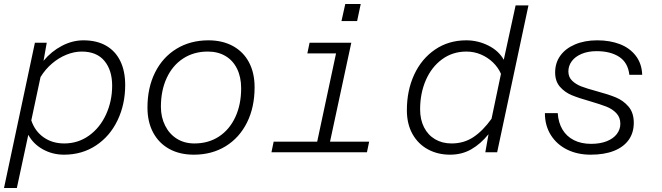

<svg xmlns="http://www.w3.org/2000/svg" viewBox="-27 -759 3298 957"><path d="M597 -335Q597 -239 559 -159.5Q521 -80 451.5 -34Q382 12 292 12Q235 12 187 -14.5Q139 -41 114 -87L57 178H-7L147 -546H206L190 -456Q229 -503 281.5 -530.5Q334 -558 389 -558Q455 -558 501.5 -531.5Q548 -505 572.5 -455Q597 -405 597 -335ZM293 -44Q362 -44 416.5 -83Q471 -122 501.5 -188.5Q532 -255 532 -332Q532 -409 493.5 -455.5Q455 -502 380 -502Q343 -502 304.5 -486.5Q266 -471 232.5 -442.5Q199 -414 175 -375L129 -159Q147 -105 190.5 -74.5Q234 -44 293 -44Z M708 -223Q708 -322 746 -398Q784 -474 853 -516Q922 -558 1012 -558Q1082 -558 1134 -529.5Q1186 -501 1214 -448.5Q1242 -396 1242 -324Q1242 -224 1204 -148Q1166 -72 1097.5 -30Q1029 12 939 12Q869 12 817 -16.5Q765 -45 736.5 -98Q708 -151 708 -223ZM942 -44Q1012 -44 1064.5 -78.5Q1117 -113 1146 -175.5Q1175 -238 1175 -319Q1175 -375 1154.5 -416.5Q1134 -458 1096.5 -480Q1059 -502 1009 -502Q939 -502 886 -467.5Q833 -433 804 -370.5Q775 -308 775 -227Q775 -175 796 -133Q817 -91 854.5 -67.5Q892 -44 942 -44Z M1337 -53H1554L1648 -493H1505L1516 -546H1724L1618 -53H1813L1802 0H1326ZM1694 -739H1771L1753 -654H1675Z M2484 -461 2543 -732H2607L2451 0H2392L2408 -90Q2368 -41 2321.5 -14.5Q2275 12 2216 12Q2155 12 2106 -14.5Q2057 -41 2029 -91Q2001 -141 2001 -210Q2001 -308 2037.5 -387Q2074 -466 2141.5 -512Q2209 -558 2297 -558Q2355 -558 2407 -532Q2459 -506 2484 -461ZM2224 -44Q2285 -44 2332.5 -75.5Q2380 -107 2423 -167L2470 -391Q2456 -423 2430 -448Q2404 -473 2370 -487.5Q2336 -502 2298 -502Q2229 -502 2176.5 -463.5Q2124 -425 2095.5 -359.5Q2067 -294 2067 -214Q2067 -163 2086.5 -124.5Q2106 -86 2141.5 -65Q2177 -44 2224 -44Z M2689 -195H2753Q2756 -148 2776.5 -113.5Q2797 -79 2833.5 -60.5Q2870 -42 2919 -42Q2964 -42 2997 -55Q3030 -68 3047.5 -91Q3065 -114 3065 -142Q3065 -174 3045 -195Q3025 -216 2995.5 -227.5Q2966 -239 2915 -254Q2858 -270 2823 -284.5Q2788 -299 2764 -326.5Q2740 -354 2740 -398Q2740 -445 2765.5 -481Q2791 -517 2839 -537.5Q2887 -558 2950 -558Q3013 -558 3062.5 -539Q3112 -520 3142 -481Q3172 -442 3174 -386H3110Q3103 -447 3059.5 -475.5Q3016 -504 2947 -504Q2904 -504 2872 -490.5Q2840 -477 2823 -454Q2806 -431 2806 -403Q2806 -375 2824.5 -357Q2843 -339 2870 -328.5Q2897 -318 2945 -305Q3005 -289 3042.5 -273.5Q3080 -258 3106 -227.5Q3132 -197 3132 -147Q3132 -97 3106.5 -61.5Q3081 -26 3033 -7Q2985 12 2917 12Q2851 12 2799.5 -13.5Q2748 -39 2718.5 -86Q2689 -133 2689 -195Z"/></svg>

Font: Azeret Mono Light
Style: Italic
Weight: 300
Italic angle: -12°
Designer: Martin Vácha
Foundry: Displaay
Version: Version 1.000; Glyphs 3.0.3, build 3074